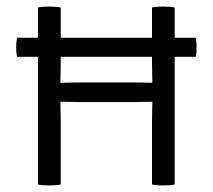

<svg xmlns="http://www.w3.org/2000/svg" viewBox="-20 -565 652 588"><path d="M166 0Q151 3 130.5 3Q109.5 3 96.5 0V-391H32Q31 -397.5 30.2 -403.8Q29.5 -410 29.5 -419.5Q29.5 -430 30.2 -436Q31 -442 32 -449.5H96.5V-542Q109.5 -545 130.5 -545Q151 -545 166 -542V-449.5H445.5V-542Q459 -545 480 -545Q500.5 -545 515 -542V-449.5H579.5Q581 -442 581.5 -436Q582 -430 582 -419.5Q582 -410 581.5 -403.8Q581 -397.5 579.5 -391H515V0Q500.5 3 480 3Q459 3 445.5 0V-193.5Q445.5 -211 446 -224Q446.5 -237 446.5 -253.5Q443 -253.5 431 -253.2Q419 -253 407.2 -252.8Q395.5 -252.5 392.5 -252.5H219Q216 -252.5 204.2 -252.8Q192.5 -253 180.5 -253.2Q168.5 -253.5 165 -253.5Q165 -237 165.5 -224Q166 -211 166 -193.5ZM392.5 -312.5Q395.5 -312.5 407.2 -312.2Q419 -312 431 -311.8Q443 -311.5 446.5 -311.5Q446.5 -327.5 446 -340.2Q445.5 -353 445.5 -370.5V-391H166V-370.5Q166 -353 165.5 -340.2Q165 -327.5 165 -311.5Q168.5 -311.5 180.5 -311.8Q192.5 -312 204.2 -312.2Q216 -312.5 219 -312.5Z"/></svg>

Font: Signika Negative SC Light
Style: Regular
Weight: 300
Designer: Anna Giedryś
Foundry: Anna Giedryś
Version: Version 2.000; ttfautohint (v1.8.3) -l 8 -r 50 -G 200 -x 9 -